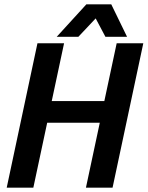

<svg xmlns="http://www.w3.org/2000/svg" viewBox="-20 -867 682 887"><path d="M441 -300H198L134 0H11L153 -667H276L219 -400H462L519 -667H642L500 0H377ZM242 -697 379 -847H494L567 -697H467L422 -782L342 -697Z"/></svg>

Font: Epunda Sans SemiBold
Style: Italic
Weight: 600
Italic angle: -12.0243°
Designer: Simon Atzbach
Foundry: typofactur
Version: Version 2.204; ttfautohint (v1.8.4.7-5d5b)